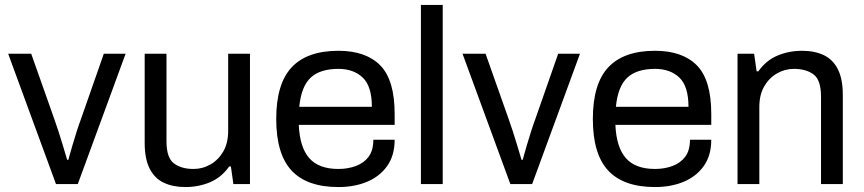

<svg xmlns="http://www.w3.org/2000/svg" viewBox="-20 -743 3486 775"><path d="M206 0 13 -526H106L199 -263Q207 -241 216 -213Q225 -185 233 -158.5Q241 -132 246 -115Q251 -98 251 -98H256Q256 -98 260.5 -114.5Q265 -131 272.5 -156.5Q280 -182 289 -210.5Q298 -239 307 -263L399 -526H487L294 0Z M728 12Q678 12 641 -5.5Q604 -23 584 -62.5Q564 -102 564 -167V-526H652V-173Q652 -106 682 -83.5Q712 -61 761 -61Q798 -61 830 -79.5Q862 -98 881.5 -132Q901 -166 901 -215V-526H989V0H922L912 -71H905Q874 -27 828 -7.5Q782 12 728 12Z M1346 12Q1219 12 1157 -54.5Q1095 -121 1095 -263Q1095 -405 1157.5 -471.5Q1220 -538 1346 -538Q1457 -538 1515 -479Q1573 -420 1573 -283V-239H1186Q1190 -148 1228.5 -104.5Q1267 -61 1346 -61Q1384 -61 1416.5 -73Q1449 -85 1468 -110.5Q1487 -136 1487 -179H1573Q1573 -115 1542.5 -72.5Q1512 -30 1461 -9Q1410 12 1346 12ZM1188 -312H1481Q1481 -395 1444 -430Q1407 -465 1346 -465Q1272 -465 1234 -429.5Q1196 -394 1188 -312Z M1679 0V-723H1767V0Z M2040 0 1847 -526H1940L2033 -263Q2041 -241 2050 -213Q2059 -185 2067 -158.5Q2075 -132 2080 -115Q2085 -98 2085 -98H2090Q2090 -98 2094.5 -114.5Q2099 -131 2106.5 -156.5Q2114 -182 2123 -210.5Q2132 -239 2141 -263L2233 -526H2321L2128 0Z M2624 12Q2497 12 2435 -54.5Q2373 -121 2373 -263Q2373 -405 2435.5 -471.5Q2498 -538 2624 -538Q2735 -538 2793 -479Q2851 -420 2851 -283V-239H2464Q2468 -148 2506.5 -104.5Q2545 -61 2624 -61Q2662 -61 2694.5 -73Q2727 -85 2746 -110.5Q2765 -136 2765 -179H2851Q2851 -115 2820.5 -72.5Q2790 -30 2739 -9Q2688 12 2624 12ZM2466 -312H2759Q2759 -395 2722 -430Q2685 -465 2624 -465Q2550 -465 2512 -429.5Q2474 -394 2466 -312Z M2957 0V-526H3024L3034 -455H3041Q3072 -499 3118 -518.5Q3164 -538 3218 -538Q3268 -538 3305 -520.5Q3342 -503 3362 -463.5Q3382 -424 3382 -359V0H3294V-353Q3294 -420 3264 -442.5Q3234 -465 3185 -465Q3148 -465 3116 -446.5Q3084 -428 3064.5 -394Q3045 -360 3045 -311V0Z"/></svg>

Font: Archivo VF Beta
Style: Regular
Weight: 400
Designer: Hector Gatti
Foundry: Omnibus-Type
Version: Version 1.002